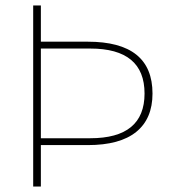

<svg xmlns="http://www.w3.org/2000/svg" viewBox="-20 -680 618 700"><path d="M300 -528Q536 -528 536 -339Q536 -247 476.5 -199Q417 -151 300 -151H129V0H101V-660H129V-528ZM309 -176Q507 -176 507 -339Q507 -503 309 -503H129V-176Z"/></svg>

Font: Elaine Sans ExtraLight
Style: Regular
Weight: 275
Designer: Wei Huang
Foundry: Wei Huang
Version: Version 2.001;December 24, 2019;FontCreator 12.0.0.2547 64-b